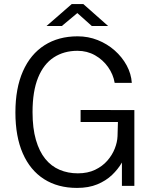

<svg xmlns="http://www.w3.org/2000/svg" viewBox="-20 -911 766 941"><path d="M357.5 10Q263.5 10 195.8 -33.2Q128 -76.5 91.8 -159Q55.5 -241.5 55.5 -360Q55.5 -478.5 92.5 -562Q129.5 -645.5 198 -689.2Q266.5 -733 360.5 -733Q412.5 -733 459 -714.5Q505.5 -696 542 -663.8Q578.5 -631.5 600.8 -590.5Q623 -549.5 626 -505H542Q535 -546.5 509.8 -582.2Q484.5 -618 445.8 -640Q407 -662 359.5 -662Q293.5 -662 243.8 -629.8Q194 -597.5 166.8 -530.8Q139.5 -464 139.5 -361.5Q139.5 -282.5 156 -225.5Q172.5 -168.5 202 -132.2Q231.5 -96 272.2 -78.8Q313 -61.5 361.5 -61.5Q410 -61.5 446 -78.8Q482 -96 506 -123.5Q530 -151 542.5 -182.8Q555 -214.5 556 -243.5L558 -313H375V-372L638.5 -371.5V0H577.5V-114.5Q558.5 -81.5 528.8 -53.2Q499 -25 456.8 -7.5Q414.5 10 357.5 10ZM430 -783.5 359 -847 283 -783.5H208L331.5 -891H388.5L510 -783.5Z"/></svg>

Font: Public Sans Light
Style: Regular
Weight: 300
Designer: The Public Sans Project Authors: Dan O. Williams and USWDS (Libre Franklin designed by Pablo Impallari and Rodrigo Fuenz
Version: Version 1.007